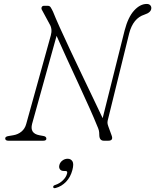

<svg xmlns="http://www.w3.org/2000/svg" viewBox="-20 -730 805 996"><path d="M146.5 -87.5Q133.5 -38 184 -28.5L205.5 -24.5Q220.5 -22 220.5 -10.5Q220.5 0 204 0H24Q7 0 7 -12Q7 -22 25.5 -24.5L49 -28.5Q73.5 -32.5 91.5 -47.5Q109.5 -62.5 116 -87L243.5 -546Q253 -579.5 237 -605.5L199.5 -675Q193 -684.5 196 -692.2Q199 -700 209 -700H227Q237.5 -700 242.5 -692.5Q247.5 -685 255 -669.5Q267 -639 290.5 -586.8Q314 -534.5 344 -470.8Q374 -407 405.5 -341.2Q437 -275.5 465 -216.8Q493 -158 512.5 -117L626.5 -572Q644.5 -641.5 675.8 -675.5Q707 -709.5 741 -709.5Q753 -709.5 759 -703.2Q765 -697 765 -688.5Q765 -665.5 729 -654Q670.5 -635.5 650 -556.5L541 -114Q538 -104 537.5 -95.8Q537 -87.5 541.5 -75.5L559 -27.5Q569.5 0 541.5 0H519Q495 0 495 -31Q495 -44 492.8 -53.5Q490.5 -63 483 -79.5Q469.5 -113.5 444.2 -170Q419 -226.5 388.2 -293Q357.5 -359.5 327.2 -425.2Q297 -491 273.5 -544ZM311.5 157Q297 157 290.8 148Q284.5 139 288 126Q291.5 112 303.8 102.8Q316 93.5 331 93.5Q347.5 93.5 355.8 106.8Q364 120 355.5 152Q346 188.5 322.8 212.8Q299.5 237 269.5 245Q257.5 248.5 256 241Q255 232.5 266.5 229.5Q289.5 222 306.5 205.2Q323.5 188.5 328 170Q331.5 157 319.5 157Z"/></svg>

Font: Fraunces 9pt S050 Thin
Style: Italic
Weight: 100
Italic angle: -16°
Version: Version 1.000; ttfautohint (v1.8.3)